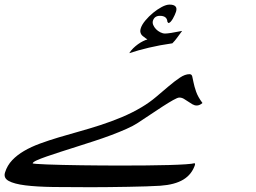

<svg xmlns="http://www.w3.org/2000/svg" viewBox="-265 -511 1102 826"><path d="M518.1 -377.4Q507.3 -363.3 497.6 -349.6Q487.8 -335.9 476.6 -324.7Q421.9 -316.9 375.5 -305.9Q329.1 -294.9 291 -282.2Q298.3 -293.9 308.1 -303.5Q317.9 -313 328.4 -320.6Q338.9 -328.1 349.6 -333.5Q360.4 -338.9 369.1 -341.3Q366.7 -343.3 364 -345Q361.3 -346.7 358.9 -348.1H359.9Q355 -351.6 350.1 -355.2Q345.2 -358.9 342.3 -363.8Q339.4 -368.7 338.6 -375Q337.9 -381.3 340.8 -390.1Q345.7 -405.3 360.4 -422.9Q375 -440.4 393.3 -455.6Q411.6 -470.7 430.9 -481Q450.2 -491.2 464.4 -491.2Q482.4 -491.2 489.7 -483.6Q497.1 -476.1 492.2 -460.4Q490.2 -454.6 486.6 -446.3Q482.9 -438 478.5 -430.4Q474.1 -422.9 469.2 -417.5Q464.4 -412.1 460 -412.1Q458.5 -412.1 457.8 -413.6Q457 -415 455.1 -417.5Q453.6 -442.9 422.9 -442.9Q399.9 -442.9 393.1 -422.4Q390.1 -413.1 394.3 -403.3Q398.4 -393.6 406.2 -385.5Q414.1 -377.4 424.6 -372.1Q435.1 -366.7 445.3 -366.7Q462.4 -366.7 517.6 -377.9ZM-124.5 191.4Q-125 192.9 -108.2 194.1Q-91.3 195.3 -62.7 196.5Q-34.2 197.8 4.2 198.5Q42.5 199.2 85 200Q127.4 200.7 172.1 200.9Q216.8 201.2 258.3 201.2Q313 201.2 365.5 200.7Q418 200.2 460.9 199Q503.9 197.8 533.7 195.8Q563.5 193.8 572.8 190.9L574.2 197.3Q560.5 239.3 523.9 261.5Q487.3 283.7 424.3 288.1Q400.9 289.6 364.3 290.8Q327.6 292 286.1 292.7Q244.6 293.5 202.6 293.9Q160.6 294.4 126 294.4Q36.6 294.4 -35.2 293.5Q-106.9 292.5 -155.8 286.4Q-204.6 280.3 -227.8 267.3Q-251 254.4 -243.2 230.5Q-233.9 200.7 -212.6 178.2Q-191.4 155.8 -161.1 138.2Q-130.9 120.6 -93 106.7Q-55.2 92.8 -12.7 80.1Q29.8 67.4 75.4 54.7Q121.1 42 167 27.1Q212.9 12.2 258.1 -6.6Q303.2 -25.4 344.2 -49.8Q377.9 -69.8 407 -94.5Q436 -119.1 461.7 -140.9Q487.3 -162.6 509.3 -177.2Q531.2 -191.9 550.3 -191.9Q559.6 -191.9 562 -182.4Q564.5 -172.9 567.6 -156.2Q570.8 -139.6 578.6 -116.9Q586.4 -94.2 606 -67.9Q593.8 -57.1 581.5 -57.1Q571.8 -57.1 562.5 -62.5Q553.2 -67.9 544.2 -74.2Q535.2 -80.6 525.9 -85.9Q516.6 -91.3 506.3 -91.3Q499 -91.3 479.5 -80.3Q460 -69.3 434.3 -52.7Q408.7 -36.1 380.4 -17.1Q352.1 2 328.1 17.6Q308.1 30.8 278.3 43.9Q248.5 57.1 213.4 70.3Q178.2 83.5 140.1 95.9Q102.1 108.4 64.9 120.1Q27.8 131.8 -5.6 142.6Q-39.1 153.3 -64.9 162.4Q-90.8 171.4 -106.9 178.7Q-123 186 -124.5 191.4Z"/></svg>

Font: XB Zar
Style: Italic
Weight: 400
Italic angle: -12°
Designer: Behnam
Foundry: Irmug
Version: Version 8.005 2009